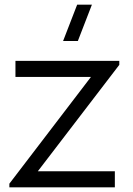

<svg xmlns="http://www.w3.org/2000/svg" viewBox="-20 -800 570 820"><path d="M312.5 -625H249.5L309.5 -780H372.5ZM20 0V-15.5L368.5 -471.5H46V-540H489.5V-523L141.5 -68.5H470.5V0Z"/></svg>

Font: Manrope ExtraLight
Style: Regular
Weight: 400
Version: Version 4.504